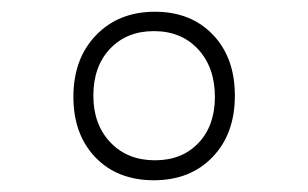

<svg xmlns="http://www.w3.org/2000/svg" viewBox="-20 -724 525 327"><path d="M105 -559Q105 -624 143.5 -664Q182 -704 244 -704Q305 -704 342.5 -665Q380 -626 380 -561Q380 -496 342 -456.5Q304 -417 242 -417Q180 -417 142.5 -456Q105 -495 105 -559ZM244 -451Q290 -451 318 -480.5Q346 -510 346 -559Q346 -609 317.5 -640Q289 -671 242 -671Q196 -671 167.5 -641Q139 -611 139 -561Q139 -512 168 -481.5Q197 -451 244 -451Z"/></svg>

Font: Cantarell Light
Style: Regular
Weight: 300
Designer: Dave Crossland, Nikolaus Waxweiler, Florian Fecher, Jacques Le Bailly, Eben Sorkin, Alexei Vanyashin, Alexios Zavras, Em
Version: Version 0.303